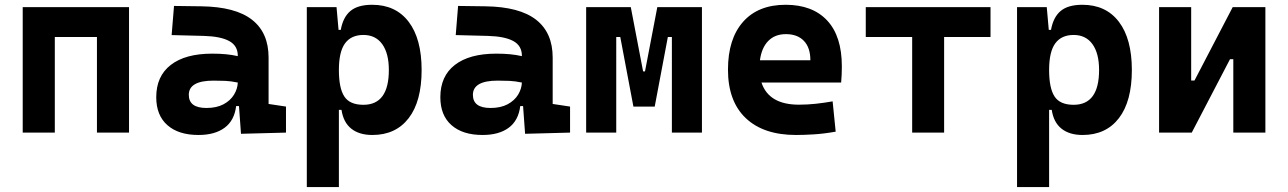

<svg xmlns="http://www.w3.org/2000/svg" viewBox="-20 -547 5313 792"><path d="M379.9 0V-394.5H206.1V0H73.7V-517.6H512.2V0Z M974.1 4.9 965.8 -109.4H954.1Q946.8 -49.8 906.5 -20Q866.2 9.8 798.8 9.8Q716.3 9.8 670.4 -30.8Q624.5 -71.3 624.5 -146Q624.5 -232.9 684.6 -279.3Q744.6 -325.7 855 -325.7Q887.2 -325.7 912.4 -323.2Q937.5 -320.8 960.9 -315.4V-316.9Q960.9 -358.4 925.5 -377.7Q890.1 -397 820.3 -398.9L688 -402.3L697.8 -522.5L810.5 -521Q951.2 -519 1019.5 -465.6Q1087.9 -412.1 1087.9 -309.6V-118.2L1159.7 -107.4V0ZM960.9 -206.5Q932.6 -212.4 909.7 -213.4Q886.7 -214.4 861.3 -214.4Q758.8 -214.4 758.8 -155.8Q758.8 -101.6 831.5 -101.6Q873.5 -101.6 902.1 -116.9Q930.7 -132.3 945.3 -156.5Q960 -180.7 960.9 -206.5Z M1245.6 224.6V-517.6H1368.2L1376.5 -423.8H1385.7Q1395 -476.1 1425.5 -501.7Q1456.1 -527.3 1515.1 -527.3Q1612.3 -527.3 1665.8 -457Q1719.2 -386.7 1719.2 -258.3Q1719.2 -128.9 1665.8 -59.6Q1612.3 9.8 1516.1 9.8Q1461.9 9.8 1429.2 -16.1Q1396.5 -42 1388.7 -93.8H1377.9V224.6ZM1377.9 -258.3Q1377.9 -183.1 1400.4 -148.9Q1422.9 -114.7 1479 -114.7Q1584 -114.7 1584 -258.3Q1584 -327.1 1556.6 -365Q1529.3 -402.8 1479 -402.8Q1428.7 -402.8 1403.3 -368.2Q1377.9 -333.5 1377.9 -258.3Z M2146 4.9 2137.7 -109.4H2126Q2118.7 -49.8 2078.4 -20Q2038.1 9.8 1970.7 9.8Q1888.2 9.8 1842.3 -30.8Q1796.4 -71.3 1796.4 -146Q1796.4 -232.9 1856.4 -279.3Q1916.5 -325.7 2026.9 -325.7Q2059.1 -325.7 2084.2 -323.2Q2109.4 -320.8 2132.8 -315.4V-316.9Q2132.8 -358.4 2097.4 -377.7Q2062 -397 1992.2 -398.9L1859.9 -402.3L1869.6 -522.5L1982.4 -521Q2123 -519 2191.4 -465.6Q2259.8 -412.1 2259.8 -309.6V-118.2L2331.5 -107.4V0ZM2132.8 -206.5Q2104.5 -212.4 2081.5 -213.4Q2058.6 -214.4 2033.2 -214.4Q1930.7 -214.4 1930.7 -155.8Q1930.7 -101.6 2003.4 -101.6Q2045.4 -101.6 2074 -116.9Q2102.5 -132.3 2117.2 -156.5Q2131.8 -180.7 2132.8 -206.5Z M2397.9 0V-517.6H2582L2632.8 -252.4H2640.6L2691.4 -517.6H2875.5V0H2751.5V-394.5H2734.9L2680.7 -107.4H2592.8L2538.6 -394.5H2522V0Z M3263.7 9.8Q3129.4 9.8 3056.2 -59.8Q2982.9 -129.4 2982.9 -259.8Q2982.9 -386.7 3045.2 -457Q3107.4 -527.3 3220.7 -527.3Q3331.5 -527.3 3392.1 -462.4Q3452.6 -397.5 3452.6 -273.4Q3452.6 -238.3 3449.7 -206.5H3121.1Q3151.4 -115.2 3275.4 -115.2Q3310.5 -115.2 3344.7 -118.9Q3378.9 -122.6 3414.6 -128.9L3427.2 -3.9Q3377.4 4.9 3336.4 7.3Q3295.4 9.8 3263.7 9.8ZM3114.7 -298.3H3322.8Q3322.8 -350.6 3296.1 -378.4Q3269.5 -406.2 3221.7 -406.2Q3176.8 -406.2 3149.2 -378.2Q3121.6 -350.1 3114.7 -298.3Z M3742.7 0V-394.5H3551.3V-517.6H4065.9V-394.5H3874.5V0Z M4175.3 224.6V-517.6H4297.9L4306.2 -423.8H4315.4Q4324.7 -476.1 4355.2 -501.7Q4385.7 -527.3 4444.8 -527.3Q4542 -527.3 4595.5 -457Q4648.9 -386.7 4648.9 -258.3Q4648.9 -128.9 4595.5 -59.6Q4542 9.8 4445.8 9.8Q4391.6 9.8 4358.9 -16.1Q4326.2 -42 4318.4 -93.8H4307.6V224.6ZM4307.6 -258.3Q4307.6 -183.1 4330.1 -148.9Q4352.5 -114.7 4408.7 -114.7Q4513.7 -114.7 4513.7 -258.3Q4513.7 -327.1 4486.3 -365Q4459 -402.8 4408.7 -402.8Q4358.4 -402.8 4333 -368.2Q4307.6 -333.5 4307.6 -258.3Z M4761.2 0V-517.6H4893.6V-214.8H4907.2L5064.9 -517.6H5199.7V0H5067.4V-302.7H5053.7L4896 0Z"/></svg>

Font: Cascadia Mono PL
Style: Bold
Weight: 700
Monospace: yes
Designer: Aaron Bell
Foundry: Saja Typeworks
Version: Version 2404.023; ttfautohint (v1.8.4)